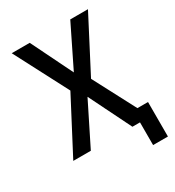

<svg xmlns="http://www.w3.org/2000/svg" viewBox="-202 -830 1004 1099"><g transform="rotate(-30 300.0 -280.0)"><path d="M43 0 230 -357 46 -710H165L299 -437L433 -710H550L366 -356L512 -78H582V150H484V0H434L297 -277L159 0Z"/></g></svg>

Font: Geist Mono Medium
Style: Regular
Weight: 500
Monospace: yes
Designer: Basement.studio, Andrés Briganti, Mateo Zaragoza
Foundry: Basement.studio, Vercel, Andrés Briganti, Guido Ferreyra, Mateo Zaragoza
Version: Version 1.500; ttfautohint (v1.8.4.7-5d5b)